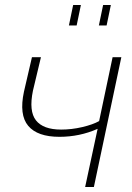

<svg xmlns="http://www.w3.org/2000/svg" viewBox="-20 -749 529 769"><path d="M321 0 371 -233Q299 -201 218 -201Q130 -201 93 -245Q56 -289 76 -382L108 -520H144L112 -386Q95 -304 124 -267Q153 -230 225 -230Q267 -230 309.5 -240Q352 -250 377 -264L431 -520H466L356 0ZM256 -647 273 -729H304L287 -647ZM376 -647 393 -729H424L407 -647Z"/></svg>

Font: Raleway ExtraLight
Style: Italic
Weight: 200
Italic angle: -12°
Designer: Matt McInerney, Pablo Impallari, Rodrigo Fuenzalida
Foundry: Matt McInerney, Pablo Impallari, Rodrigo Fuenzalida
Version: Version 4.026